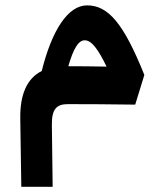

<svg xmlns="http://www.w3.org/2000/svg" viewBox="-20 -391 626 730"><path d="M61 319.3H180.2L177.2 84C176.3 22.9 195.8 4.9 238.3 4.9C294.9 4.9 414.6 5.4 494.1 6.8L528.8 -106C449.7 -303.2 391.1 -370.6 311 -370.6C237.8 -370.6 176.8 -274.4 138.7 -121.1C81.5 -92.3 55.7 -30.3 57.1 60.1ZM239.7 -139.2C258.8 -204.6 277.3 -237.8 302.2 -237.8C328.6 -237.8 353 -203.6 385.3 -137.7C337.9 -138.7 284.7 -139.2 239.7 -139.2Z"/></svg>

Font: CaskaydiaCove Nerd Font
Style: Bold
Weight: 700
Designer: Aaron Bell
Foundry: Saja Typeworks
Version: Version 2111.1;Nerd Fonts 2.3.0